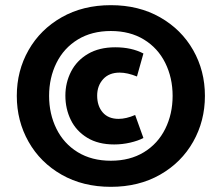

<svg xmlns="http://www.w3.org/2000/svg" viewBox="-20 -711 858 743"><path d="M45 -340Q45 -437 90.5 -517Q136 -597 218.5 -644Q301 -691 409 -691Q517 -691 599.5 -644Q682 -597 727.5 -517Q773 -437 773 -340Q773 -243 727.5 -162.5Q682 -82 599.5 -35Q517 12 409 12Q301 12 218.5 -35Q136 -82 90.5 -162.5Q45 -243 45 -340ZM648 -340Q648 -410 619.5 -467.5Q591 -525 537 -558Q483 -591 409 -591Q335 -591 281 -558Q227 -525 198.5 -467.5Q170 -410 170 -340Q170 -270 198.5 -212.5Q227 -155 281 -122Q335 -89 409 -89Q483 -89 537 -122Q591 -155 619.5 -212.5Q648 -270 648 -340ZM233 -341Q233 -391 255 -434Q277 -477 320.5 -502.5Q364 -528 426 -528Q489 -528 535 -504L510 -415Q473 -430 443 -430Q402 -430 379 -404.5Q356 -379 356 -341Q356 -301 377.5 -276Q399 -251 439 -251Q468 -251 503 -266L535 -177Q514 -166 483.5 -159Q453 -152 422 -152Q360 -152 317.5 -178Q275 -204 254 -247Q233 -290 233 -341Z"/></svg>

Font: Martel Sans Black
Style: Regular
Weight: 900
Designer: Dan Reynolds and Mathieu Réguer
Foundry: Dan Reynolds and Mathieu Réguer
Version: Version 1.002; ttfautohint (v1.1) -l 5 -r 5 -G 72 -x 0 -D la